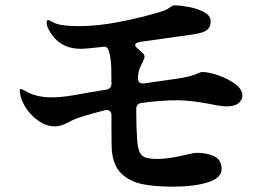

<svg xmlns="http://www.w3.org/2000/svg" viewBox="-20 -736 1040 720"><path d="M889 -378Q889 -361 874.5 -349Q860 -337 830 -337Q816 -337 793.5 -341Q771 -345 762 -347Q693 -360 645 -360Q587 -360 510 -350Q491 -347 491 -327V-311Q491 -261 494 -216Q496 -183 503 -167Q510 -151 525 -145.5Q540 -140 572 -140Q613 -140 679 -156Q709 -163 718 -163Q755 -163 783 -150Q811 -137 811 -102Q811 -68 758.5 -52Q706 -36 630 -36Q563 -36 516.5 -45Q470 -54 438.5 -82Q407 -110 400 -165Q398 -179 398 -261V-304Q398 -315 391.5 -320Q385 -325 375 -323Q319 -309 286 -298Q261 -291 238 -278Q222 -270 210.5 -266Q199 -262 187 -262Q156 -262 128.5 -280Q101 -298 82 -324.5Q63 -351 57 -376Q54 -387 54 -396Q54 -402 58 -402Q62 -402 72 -396.5Q82 -391 86 -389Q122 -371 173 -371Q208 -371 251 -378Q293 -385 313 -389L379 -400Q398 -403 398 -423Q398 -494 395 -512Q392 -534 388 -546Q382 -561 373 -561Q367 -561 363 -560Q302 -553 283 -553Q195 -553 158 -635Q155 -643 155 -650Q155 -661 161 -661Q163 -661 177.5 -653Q192 -645 214 -642Q239 -638 276 -638Q345 -638 425.5 -653.5Q506 -669 580 -691Q603 -698 615.5 -707Q628 -716 635 -716Q652 -716 684.5 -710.5Q717 -705 743.5 -691.5Q770 -678 770 -657Q770 -637 760 -627Q750 -617 729.5 -612Q709 -607 662 -601L506 -579Q487 -576 487 -566Q487 -562 493 -557L514 -538Q522 -531 522 -523Q522 -517 514 -501Q509 -492 504 -480Q499 -468 498 -454L497 -444V-442Q497 -432 503 -427Q509 -422 519 -423L616 -437Q686 -446 709.5 -456Q733 -466 738 -466Q762 -466 798.5 -453.5Q835 -441 862 -421Q889 -401 889 -378Z"/></svg>

Font: Shippori Mincho B1 ExtraBold
Style: Regular
Weight: 800
Designer: FONTDASU
Foundry: FONTDASU / Google Inc. / but / Adobe
Version: Version 3.110; ttfautohint (v1.8.3)